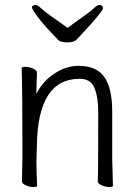

<svg xmlns="http://www.w3.org/2000/svg" viewBox="-20 -744 540 770"><path d="M114 6Q98 6 83 -1Q68 -8 68 -17L70 -115Q70 -364 67 -471Q67 -476 82 -476Q97 -476 112.5 -469Q128 -462 128 -453V-439Q126 -411 126 -368Q153 -421 203 -452Q248 -480 295 -480Q378 -480 408 -419Q430 -374 430 -297V-105L433 1Q433 6 418 6Q403 6 387.5 -1Q372 -8 372 -17Q374 -34 374 -293Q374 -354 359 -391Q344 -428 299 -428Q132 -428 128 -162L126 -97Q126 -59 129 1Q129 6 114 6ZM251 -574Q224 -574 214 -583Q122 -678 108 -713Q108 -724 123 -724Q131 -724 144.5 -711Q158 -698 188 -677Q227 -650 251 -632Q276 -651 309.5 -674.5Q343 -698 356.5 -711Q370 -724 378 -724Q393 -724 393 -711Q393 -699 317 -617Q299 -598 288 -586Q277 -574 251 -574Z"/></svg>

Font: LXGW WenKai Mono TC Light
Style: Regular
Weight: 300
Designer: LXGW / Fontworks Inc.
Foundry: LXGW / Fontworks Inc.
Version: Version 1.330